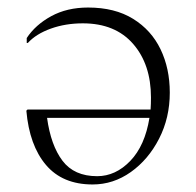

<svg xmlns="http://www.w3.org/2000/svg" viewBox="-20 -481 521 510"><path d="M226 9Q146 9 102 -43Q58 -95 50 -187L53 -190H380Q381 -205 381 -222Q381 -310 333.5 -364.5Q286 -419 200 -419Q154 -419 115 -405Q76 -391 54 -367H51V-380Q74 -415 116 -438Q158 -461 214 -461Q285 -461 333.5 -431Q382 -401 406.5 -350Q431 -299 431 -235Q431 -168 402.5 -112.5Q374 -57 327.5 -24Q281 9 226 9ZM238 -13Q287 -13 326 -53.5Q365 -94 377 -168H105Q115 -95 146 -54Q177 -13 238 -13Z"/></svg>

Font: Spectral ExtraLight
Style: Regular
Weight: 275
Designer: Jean-Baptiste Levee
Foundry: Production Type
Version: Version 2.001